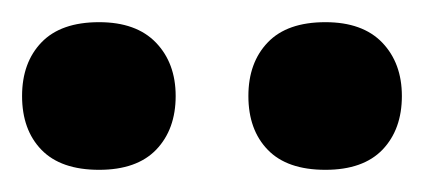

<svg xmlns="http://www.w3.org/2000/svg" viewBox="-20 -794 384 174"><path d="M69.8 -640.1Q35.2 -640.1 17.6 -658.2Q0 -676.3 0 -707Q0 -737.3 17.6 -755.6Q35.2 -773.9 69.8 -773.9Q103.5 -773.9 121.3 -755.4Q139.2 -736.8 139.2 -707Q139.2 -676.8 121.6 -658.4Q104 -640.1 69.8 -640.1ZM274.9 -640.1Q240.2 -640.1 222.7 -658.2Q205.1 -676.3 205.1 -707Q205.1 -737.3 222.7 -755.6Q240.2 -773.9 274.9 -773.9Q308.6 -773.9 326.4 -755.4Q344.2 -736.8 344.2 -707Q344.2 -676.8 326.7 -658.4Q309.1 -640.1 274.9 -640.1Z"/></svg>

Font: Sora Medium
Style: Regular
Weight: 500
Designer: Jonathan Barnbrook, Julián Moncada
Foundry: Barnbrook Fonts
Version: Version 2.000